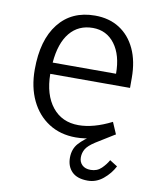

<svg xmlns="http://www.w3.org/2000/svg" viewBox="-88 -654 767 934"><g transform="rotate(10 295.5 -187.5)"><path d="M315 14Q239 14 182 -22.5Q125 -59 93.5 -124.5Q62 -190 62 -277Q62 -423 126.5 -504.5Q191 -586 306 -586Q376 -586 427 -553.5Q478 -521 506 -461Q534 -401 534 -318V-269H140Q141 -166 188.5 -106.5Q236 -47 318 -47Q392 -47 481 -92L506 -34Q457 -11 408 1.5Q359 14 315 14ZM142 -325H455Q455 -417 414.5 -471Q374 -525 306 -525Q235 -525 192.5 -473.5Q150 -422 142 -325ZM409 211Q357 211 331 185Q305 159 305 116Q305 73 330.5 44.5Q356 16 402 -12L438 -34H505L413 23Q379 45 368 64Q357 83 357 105Q357 128 372 142.5Q387 157 414 157Q446 157 467 136.5Q488 116 500 94L538 118Q519 155 485 183Q451 211 409 211Z"/></g></svg>

Font: Fauna One
Style: Regular
Weight: 400
Designer: Eduardo Rodriguez Tunni
Foundry: Eduardo Rodriguez Tunni
Version: Version 2.001; ttfautohint (v1.8.4.7-5d5b);gftools[0.9.23]